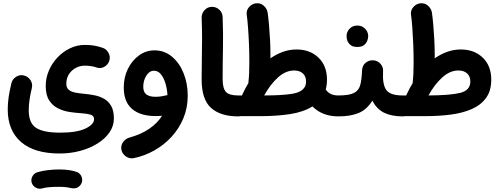

<svg xmlns="http://www.w3.org/2000/svg" viewBox="-20 -677 3084 1187"><path d="M27.8 -0.5Q27.8 -38.6 33.4 -76.7Q39.1 -114.7 50.3 -162.1Q56.6 -188 79.6 -202.4Q102.5 -216.8 127.9 -210.4Q153.8 -204.1 168.5 -181.4Q183.1 -158.7 176.8 -132.8Q167.5 -93.8 162.6 -60.3Q157.7 -26.9 157.7 4.9Q157.7 84 203.1 113.5Q248.5 143.1 352.1 143.1Q454.1 143.1 507.8 117.9Q561.5 92.8 561.5 59.6Q561.5 38.1 538.6 31.5Q515.6 24.9 481 22.9Q448.7 21 411.1 15.4Q373.5 9.8 339.8 -6.6Q306.2 -22.9 284.4 -55.9Q262.7 -88.9 262.7 -145.5Q262.7 -194.8 282 -240.2Q301.3 -285.6 335.2 -321.5Q369.1 -357.4 412.8 -378.4Q456.5 -399.4 504.9 -399.4Q536.1 -399.4 560.5 -395.3Q585 -391.1 613.3 -381.8Q637.7 -374.5 650.6 -350.3Q663.6 -326.2 655.8 -301.8Q648.4 -277.8 625.7 -264.4Q603 -251 578.6 -259.3Q562 -265.6 542.2 -268.3Q522.5 -271 505.4 -271Q458 -271 424.1 -239.5Q390.1 -208 390.1 -158.7Q390.1 -134.3 405.3 -121.8Q420.4 -109.4 445.6 -104.5Q470.7 -99.6 500.5 -97.2Q531.2 -94.2 563.2 -88.1Q595.2 -82 622.8 -66.7Q650.4 -51.3 667.2 -22.2Q684.1 6.8 684.1 55.7Q684.1 101.6 657.2 140.9Q630.4 180.2 583.5 209.7Q536.6 239.3 476.3 255.6Q416 272 348.6 272Q191.9 272 109.9 200.7Q27.8 129.4 27.8 -0.5ZM175.8 452.1Q170.4 432.1 180.4 413.3Q190.4 394.5 211.4 387.7Q238.8 379.4 274.9 375Q311 370.6 346.2 370.6Q381.8 370.6 410.9 375.2Q439.9 379.9 460 388.2Q481 399.9 486.6 422.6Q492.2 445.3 479 464.4Q468.3 479.5 453.1 484.6Q438 489.7 421.4 486.3Q389.2 478 346.2 478Q313 478 285.4 480.2Q257.8 482.4 240.7 487.8Q220.2 493.7 201.2 482.9Q182.1 472.2 175.8 452.1Z M935.1 -365.7Q996.6 -365.7 1043 -326.9Q1089.4 -288.1 1115 -224.4Q1140.6 -160.6 1140.6 -85.4Q1140.6 -10.7 1114 53.5Q1087.4 117.7 1040.8 168.5Q994.1 219.2 933.8 253.2Q873.5 287.1 806.6 300.8Q780.8 305.7 758.3 290Q735.8 274.4 730.5 248.5Q725.6 222.7 741.2 201.2Q756.8 179.7 782.2 172.9Q853 153.3 903.3 118.7Q953.6 84 981.9 38.6Q961.9 40.5 942.4 40.5Q848.1 40.5 796.6 -3.4Q745.1 -47.4 745.1 -136.2Q745.1 -198.7 770.5 -250.7Q795.9 -302.7 839.1 -334.2Q882.3 -365.7 935.1 -365.7ZM865.7 -141.1Q865.7 -106.9 885.3 -92.8Q904.8 -78.6 941.4 -78.6Q960.4 -78.6 978.3 -81.5Q996.1 -84.5 1012.2 -88.4Q1013.7 -88.9 1015.1 -88.9Q1013.7 -123 1003.9 -158Q994.1 -192.9 976.1 -216.3Q958 -239.7 932.1 -239.7Q903.8 -239.7 884.8 -209.5Q865.7 -179.2 865.7 -141.1Z M1226.6 -185.5Q1226.6 -249 1227.8 -308.8Q1229 -368.7 1229.2 -431.6Q1229.5 -494.6 1226.6 -566.9Q1226.1 -593.8 1244.1 -613.8Q1262.2 -633.8 1288.6 -634.8Q1315.4 -635.7 1335.4 -617.4Q1355.5 -599.1 1356.4 -572.3Q1360.4 -464.8 1358.4 -375Q1356.4 -285.2 1356.4 -187.5Q1356.4 -131.3 1376.5 -109.1Q1396.5 -86.9 1452.6 -86.9H1453.1Q1480 -86.9 1498.8 -67.9Q1517.6 -48.8 1517.6 -22Q1517.6 4.9 1498.8 23.7Q1480 42.5 1453.1 42.5H1452.6Q1343.8 42.5 1285.2 -9.5Q1226.6 -61.5 1226.6 -185.5Z M1388.7 -22.5Q1388.7 -49.3 1407.5 -68.1Q1426.3 -86.9 1453.1 -86.9H1476.1Q1477.1 -90.8 1479 -94.2Q1495.6 -130.4 1515.6 -163.1Q1515.6 -168 1516.1 -171.9Q1519 -196.3 1520.3 -227.1Q1521.5 -257.8 1521.5 -294.4Q1521.5 -347.2 1519.3 -402.6Q1517.1 -458 1513.4 -506.3Q1509.8 -554.7 1505.4 -585.9Q1501.5 -611.8 1519 -632.3Q1536.6 -652.8 1560.1 -656.2Q1589.4 -660.2 1610.1 -642.1Q1630.9 -624 1634.8 -598.1Q1639.2 -566.9 1643.1 -522.9Q1647 -479 1649.4 -431.9Q1651.9 -384.8 1651.9 -343.3Q1651.9 -329.6 1651.9 -316.4Q1689 -342.3 1729.5 -356.7Q1770 -371.1 1813.5 -371.1Q1896.5 -371.1 1949 -320.6Q2001.5 -270 2001.5 -184.6Q2001.5 -151.9 1993.7 -124Q2004.4 -107.4 2022.9 -97.2Q2041.5 -86.9 2072.3 -86.9H2072.8Q2099.6 -86.9 2118.4 -67.9Q2137.2 -48.8 2137.2 -22Q2137.2 4.9 2118.4 23.7Q2099.6 42.5 2072.8 42.5H2072.3Q1972.7 42.5 1911.6 -19Q1855 16.1 1772.2 28.6Q1689.5 41 1596.2 41H1453.1Q1426.3 41 1407.5 22.2Q1388.7 3.4 1388.7 -22.5ZM1798.3 -241.2Q1746.1 -241.2 1698.5 -198.2Q1650.9 -155.3 1613.3 -86.9Q1721.7 -86.9 1783.9 -96.7Q1846.2 -106.4 1864.3 -140.1Q1865.7 -143.6 1867.7 -146.5Q1872.1 -158.2 1872.1 -173.3Q1872.1 -205.1 1852.3 -223.1Q1832.5 -241.2 1798.3 -241.2Z M2007.8 -22Q2007.8 -48.8 2026.9 -67.9Q2045.9 -86.9 2072.8 -86.9Q2136.7 -86.9 2167 -101.6Q2197.3 -116.2 2206.8 -150.1Q2216.3 -184.1 2218.3 -242.7Q2220.2 -272.5 2240.7 -289.1Q2261.2 -305.7 2288.1 -304.2Q2315.4 -302.2 2333 -281.7Q2350.6 -261.2 2348.1 -235.4Q2343.8 -153.8 2368.4 -120.4Q2393.1 -86.9 2468.3 -86.9H2468.8Q2495.6 -86.9 2514.4 -67.9Q2533.2 -48.8 2533.2 -22Q2533.2 4.9 2514.4 23.7Q2495.6 42.5 2468.8 42.5H2468.3Q2401.9 42.5 2355.5 20.3Q2309.1 -2 2282.2 -54.7Q2247.1 1.5 2196.3 22Q2145.5 42.5 2072.8 42.5Q2045.9 42.5 2026.9 23.7Q2007.8 4.9 2007.8 -22ZM2122.6 -454.6Q2122.6 -479.5 2141.1 -499.3Q2159.7 -519 2188.5 -519Q2209 -519 2223.4 -510.3Q2237.8 -501.5 2246.1 -488.8Q2256.3 -471.2 2256.3 -454.1Q2256.3 -440.9 2250.5 -425Q2244.6 -409.2 2230.2 -397.9Q2215.8 -386.7 2189 -386.7Q2161.6 -386.7 2147.5 -398.4Q2133.3 -410.2 2127.4 -425.3Q2122.6 -438.5 2122.6 -454.6Z M2404.3 -22.5Q2404.3 -49.3 2423.1 -68.1Q2441.9 -86.9 2468.8 -86.9H2491.7Q2492.7 -90.8 2494.6 -94.2Q2511.2 -130.4 2531.2 -163.1Q2531.2 -168 2531.7 -171.9Q2534.7 -196.3 2535.9 -227.1Q2537.1 -257.8 2537.1 -294.4Q2537.1 -347.2 2534.9 -402.6Q2532.7 -458 2529.1 -506.3Q2525.4 -554.7 2521 -585.9Q2517.1 -611.8 2534.7 -632.3Q2552.2 -652.8 2575.7 -656.2Q2605 -660.2 2625.7 -642.1Q2646.5 -624 2650.4 -598.1Q2654.8 -566.9 2658.7 -522.9Q2662.6 -479 2665 -431.9Q2667.5 -384.8 2667.5 -343.3Q2667.5 -329.6 2667.5 -316.4Q2704.6 -342.3 2745.1 -356.7Q2785.6 -371.1 2829.1 -371.1Q2912.1 -371.1 2964.6 -320.6Q3017.1 -270 3017.1 -184.6Q3017.1 -115.2 2984.6 -71Q2952.1 -26.9 2895.8 -2.4Q2839.4 22 2766.4 31.5Q2693.4 41 2611.8 41H2468.8Q2441.9 41 2423.1 22.2Q2404.3 3.4 2404.3 -22.5ZM2814 -241.2Q2761.7 -241.2 2714.1 -198.2Q2666.5 -155.3 2628.9 -86.9Q2759.8 -87.4 2823.7 -102.5Q2887.7 -117.7 2887.7 -173.3Q2887.7 -205.1 2867.9 -223.1Q2848.1 -241.2 2814 -241.2Z"/></svg>

Font: Mikhak-FD Bold
Style: Regular
Weight: 700
Designer: Amin Abedi
Version: Version 3.3